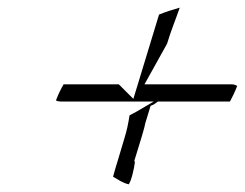

<svg xmlns="http://www.w3.org/2000/svg" viewBox="-20 -546 639 501"><path d="M126 -284C129 -282 135 -281 141 -281H381L335 -254C329 -251 324 -248 318 -245C315 -225 311 -205 304 -183L287 -126C283 -112 279 -101 275 -85C289 -77 299 -69 316 -65C323 -75 330 -106 332 -123C332 -123 330 -126 331 -128L350 -190C353 -201 357 -213 359 -224L373 -270C381 -272 386 -277 392 -281H580C586 -292 593 -306 599 -322C595 -324 590 -326 585 -326H357L416 -432C425 -463 438 -494 449 -526C431 -521 412 -515 395 -508L328 -288L290 -326H146C139 -314 132 -300 126 -284Z"/></svg>

Font: SolarCharger
Style: 152
Weight: 100
Designer: Mew Too
Foundry: Cannot Into Space Fonts/KineticPlasma Fonts
Version: Version 1.100